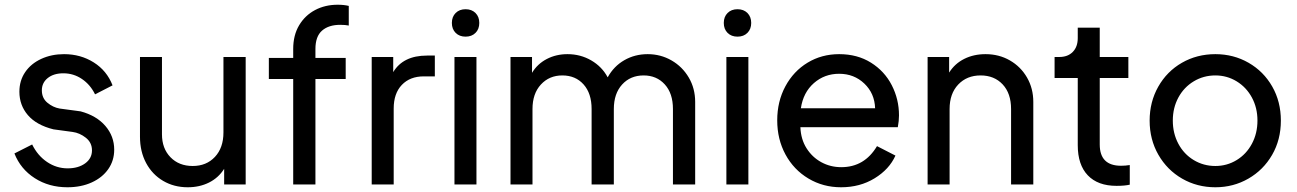

<svg xmlns="http://www.w3.org/2000/svg" viewBox="-20 -780 5486 812"><path d="M41 -131 116 -169Q139 -122 179 -95Q219 -68 266 -68Q311 -68 340 -89Q369 -110 369 -144Q369 -177 343 -197.5Q317 -218 287 -222L206 -233Q134 -251 98 -293Q62 -335 62 -392Q62 -439 86.5 -475Q111 -511 154.5 -531Q198 -551 251 -551Q321 -551 376.5 -516Q432 -481 456 -419L382 -381Q362 -422 326.5 -446Q291 -470 248 -470Q207 -470 182 -450Q157 -430 157 -398Q157 -365 180.5 -345.5Q204 -326 232 -321L321 -309Q388 -291 425.5 -247.5Q463 -204 463 -147Q463 -101 438 -65Q413 -29 368 -8.5Q323 12 265 12Q187 12 127 -26.5Q67 -65 41 -131Z M572 -202V-539H665V-212Q665 -152 701 -115Q737 -78 795 -78Q853 -78 889 -116.5Q925 -155 925 -220V-539H1019V0H928V-66Q904 -28 864 -8Q824 12 774 12Q716 12 670 -15Q624 -42 598 -90.5Q572 -139 572 -202Z M1220 -446H1117V-535H1220V-573Q1220 -631 1245 -673Q1270 -715 1312.5 -737.5Q1355 -760 1408 -760Q1435 -760 1455 -755V-672Q1440 -675 1419 -675Q1370 -675 1342 -650.5Q1314 -626 1314 -573V-535H1442V-446H1314V0H1220Z M1552 -539H1643V-475Q1685 -545 1786 -545H1819V-457H1772Q1714 -457 1679.5 -421Q1645 -385 1645 -321V0H1552Z M1902 -539H1995V0H1902ZM1949 -741Q1975 -741 1991 -725Q2007 -709 2007 -683Q2007 -657 1991 -641Q1975 -625 1949 -625Q1923 -625 1907 -641Q1891 -657 1891 -683Q1891 -709 1907 -725Q1923 -741 1949 -741Z M2139 -539H2230V-472Q2253 -510 2292.5 -530.5Q2332 -551 2380 -551Q2435 -551 2480.5 -524.5Q2526 -498 2550 -453Q2576 -500 2620.5 -525.5Q2665 -551 2719 -551Q2774 -551 2820 -524.5Q2866 -498 2893 -452Q2920 -406 2920 -349V0H2826V-319Q2826 -385 2791.5 -423Q2757 -461 2702 -461Q2646 -461 2611 -422.5Q2576 -384 2576 -319V0H2482V-319Q2482 -385 2448 -423Q2414 -461 2358 -461Q2303 -461 2267.5 -422.5Q2232 -384 2232 -319V0H2139Z M3052 -539H3145V0H3052ZM3099 -741Q3125 -741 3141 -725Q3157 -709 3157 -683Q3157 -657 3141 -641Q3125 -625 3099 -625Q3073 -625 3057 -641Q3041 -657 3041 -683Q3041 -709 3057 -725Q3073 -741 3099 -741Z M3267 -271Q3267 -351 3301.5 -415Q3336 -479 3395.5 -515Q3455 -551 3529 -551Q3606 -551 3663.5 -515Q3721 -479 3751.5 -419.5Q3782 -360 3782 -292Q3782 -269 3777 -242H3365Q3367 -191 3391 -153Q3415 -115 3453.5 -94Q3492 -73 3538 -73Q3636 -73 3689 -162L3767 -122Q3741 -64 3679 -26Q3617 12 3537 12Q3461 12 3399 -25Q3337 -62 3302 -126.5Q3267 -191 3267 -271ZM3681 -322Q3679 -385 3635.5 -426.5Q3592 -468 3529 -468Q3467 -468 3422 -428.5Q3377 -389 3367 -322Z M3903 -539H3994V-473Q4018 -511 4058 -531Q4098 -551 4148 -551Q4205 -551 4251 -524.5Q4297 -498 4323.5 -452Q4350 -406 4350 -349V0H4256V-319Q4256 -385 4220.5 -423Q4185 -461 4127 -461Q4069 -461 4032.5 -422.5Q3996 -384 3996 -319V0H3903Z M4538 -166V-450H4440V-539H4460Q4496 -539 4517 -560.5Q4538 -582 4538 -619V-663H4631V-539H4752V-450H4631V-169Q4631 -79 4721 -79Q4740 -79 4758 -82V1Q4737 6 4702 6Q4623 6 4580.5 -38.5Q4538 -83 4538 -166Z M4842 -270Q4842 -349 4878.5 -413.5Q4915 -478 4978.5 -514.5Q5042 -551 5120 -551Q5197 -551 5260.5 -514.5Q5324 -478 5360.5 -414Q5397 -350 5397 -270Q5397 -189 5360 -125Q5323 -61 5259.5 -24.5Q5196 12 5120 12Q5043 12 4979.5 -24.5Q4916 -61 4879 -125.5Q4842 -190 4842 -270ZM5120 -78Q5169 -78 5210 -103Q5251 -128 5274.5 -172Q5298 -216 5298 -270Q5298 -324 5274.5 -367.5Q5251 -411 5210 -436Q5169 -461 5120 -461Q5070 -461 5028.5 -436Q4987 -411 4963.5 -367.5Q4940 -324 4940 -270Q4940 -216 4963.5 -172Q4987 -128 5028.5 -103Q5070 -78 5120 -78Z"/></svg>

Font: Eudoxus Sans Medium
Style: Regular
Weight: 500
Designer: Stijn de Vries
Foundry: tokotype
Version: Version 2.005